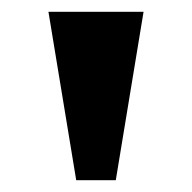

<svg xmlns="http://www.w3.org/2000/svg" viewBox="-20 -734 325 325"><path d="M109 -429H176L223 -714H62Z"/></svg>

Font: Noto Serif Myanmar ExtraCondensed Black
Style: Regular
Weight: 900
Width: 2
Designer: Ben Mitchell and the Monotype Design Team
Foundry: Monotype Imaging Inc.
Version: Version 2.106